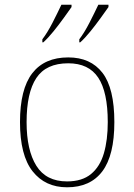

<svg xmlns="http://www.w3.org/2000/svg" viewBox="-20 -786 571 816"><path d="M265 10Q172 10 118.5 -58Q65 -126 65 -267Q65 -407 117 -474.5Q169 -542 270 -542Q365 -542 415.5 -476.5Q466 -411 466 -267Q466 -126 415 -58Q364 10 265 10ZM265 -15Q329 -15 367 -46.5Q405 -78 421.5 -134.5Q438 -191 438 -267Q438 -395 397.5 -456Q357 -517 270 -517Q176 -517 134.5 -454.5Q93 -392 93 -267Q93 -148 134.5 -81.5Q176 -15 265 -15ZM317 -619Q339 -648 360.5 -690Q382 -732 398 -766H441V-756Q429 -739 408.5 -710.5Q388 -682 365 -653.5Q342 -625 321 -606H317ZM160 -619Q182 -648 203.5 -690Q225 -732 241 -766H284V-756Q272 -739 251.5 -710.5Q231 -682 208 -653.5Q185 -625 164 -606H160Z"/></svg>

Font: Noto Serif Armenian Thin
Style: Regular
Weight: 250
Version: Version 2.007